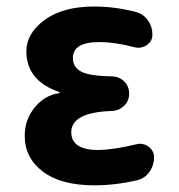

<svg xmlns="http://www.w3.org/2000/svg" viewBox="-20 -550 540 580"><path d="M392.6 -114.3Q412.1 -119.1 428.7 -106.9Q445.3 -94.7 445.3 -75.2Q445.3 -49.8 430.7 -29.8Q416 -9.8 391.6 -4.9Q328.1 9.8 264.6 9.8Q164.1 9.8 109.4 -31.7Q54.7 -73.2 54.7 -139.6Q54.7 -188.5 85 -225.6Q115.2 -262.7 159.2 -268.6Q160.2 -268.6 160.2 -269.5Q160.2 -271.5 158.2 -272.5Q60.5 -305.7 59.6 -394.5Q59.6 -449.2 114.7 -489.7Q169.9 -530.3 264.6 -530.3Q325.2 -530.3 387.7 -514.6Q412.1 -508.8 426.3 -489.3Q440.4 -469.7 440.4 -445.3Q440.4 -425.8 423.8 -414.1Q407.2 -402.3 386.7 -407.2Q327.1 -422.9 280.3 -422.9Q200.2 -422.9 200.2 -375Q200.2 -346.7 225.6 -333.5Q251 -320.3 318.4 -319.3Q340.8 -318.4 355.5 -303.7Q370.1 -289.1 370.1 -267.1Q370.1 -245.1 355 -230.5Q339.8 -215.8 318.4 -214.8Q195.3 -210.9 195.3 -150.4Q195.3 -97.7 275.4 -96.7Q324.2 -97.7 392.6 -114.3Z"/></svg>

Font: Rounded-X Mgen+ 1m bold
Style: Bold
Weight: 700
Designer: [Source Han Sans]
Ryoko NISHIZUKA  (kana & ideographs); Paul D. Hunt (Latin, Greek & Cyrillic); Wenlong ZHANG  (bopomofo
Version: Version 1.059.20150602